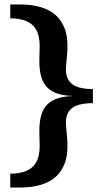

<svg xmlns="http://www.w3.org/2000/svg" viewBox="-20 -709 464 858"><path d="M26 -627V-689H69Q140 -689 189 -667Q238 -645 262.5 -596.5Q287 -548 280 -469L275 -410Q271 -361 299 -336Q327 -311 395 -311V-280H309Q251 -281 216.5 -299.5Q182 -318 168 -355Q154 -392 156 -448L157 -490Q160 -562 128 -594.5Q96 -627 26 -627ZM69 129H26V67Q96 67 128 34.5Q160 2 157 -70L156 -111Q154 -168 168 -205Q182 -242 216.5 -260.5Q251 -279 309 -280H395V-248Q327 -248 299 -223.5Q271 -199 275 -150L280 -91Q287 -12 262.5 36.5Q238 85 189 107Q140 129 69 129Z"/></svg>

Font: Montagu Slab Medium
Style: Regular
Weight: 500
Version: Version 1.000